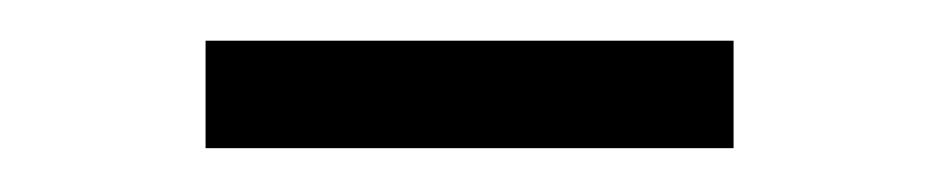

<svg xmlns="http://www.w3.org/2000/svg" viewBox="-20 -326 450 92"><path d="M78.5 -255V-306.5H331.5V-255Z"/></svg>

Font: Encode Sans SC Condensed Thin Light
Style: Regular
Weight: 300
Version: Version 3.002